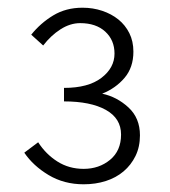

<svg xmlns="http://www.w3.org/2000/svg" viewBox="-20 -912 442 498"><path d="M197 -434Q146 -434 106 -458Q66 -482 43 -516L79 -543Q99 -512 129 -493Q159 -474 197 -474Q237 -474 265.5 -497.5Q294 -521 294 -563Q294 -605 254.5 -627Q215 -649 146 -649V-684Q209 -684 243 -710Q277 -736 277 -773Q277 -808 253 -830Q229 -852 188 -852Q162 -852 137 -836Q112 -820 92 -794L61 -822Q85 -852 118 -872Q151 -892 194 -892Q221 -892 245 -884Q269 -876 287 -861.5Q305 -847 315.5 -826Q326 -805 326 -778Q326 -737 303 -710Q280 -683 245 -669Q283 -661 313 -633.5Q343 -606 343 -561Q343 -531 331.5 -507.5Q320 -484 300.5 -467.5Q281 -451 254.5 -442.5Q228 -434 197 -434Z"/></svg>

Font: Kinto Sans Light
Style: Regular
Weight: 300
Designer: Authors: Ryoko NISHIZUKA  (kana & ideographs); Paul D. Hunt (Latin, Greek & Cyrillic); Wenlong ZHANG  (bopomofo); Sandol
Foundry: Adobe Systems Incorporated, ookami Inc.
Version: Version 0.001